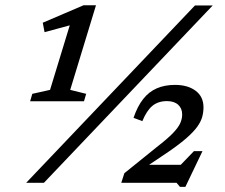

<svg xmlns="http://www.w3.org/2000/svg" viewBox="-20 -716 882 752"><path d="M82.5 0 743.5 -694.5H813L152 0ZM658.5 -40 739.5 -124H773L706 16H685L671.5 0H455L467 -37.5L594 -140Q635.5 -172 656.8 -194Q678 -216 685.8 -233.2Q693.5 -250.5 693.5 -267.5Q693.5 -291.5 677.8 -305.8Q662 -320 634 -320Q599.5 -320 577 -301.5Q554.5 -283 537.5 -241.5L503 -254.5Q518.5 -300 540.8 -328.2Q563 -356.5 594 -370Q625 -383.5 665.5 -383.5Q715.5 -383.5 746.2 -360.5Q777 -337.5 777 -295.5Q777 -276.5 772 -258.2Q767 -240 753 -220.2Q739 -200.5 712.2 -176.8Q685.5 -153 642 -123L526 -45L526.5 -70.5H729ZM176 -364 267.5 -663.5 283.5 -625 154.5 -590 147.5 -627 307.5 -695.5H356L255 -364L317.5 -348.5L309 -319.5H98L106.5 -348.5Z"/></svg>

Font: Newsreader 10pt
Style: Italic
Weight: 400
Italic angle: -17°
Version: Version 1.003